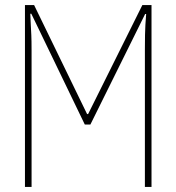

<svg xmlns="http://www.w3.org/2000/svg" viewBox="-20 -734 692 754"><path d="M78 0V-714H114L322 -286H326L539 -714H575V0H549V-540Q549 -576 549.5 -597.5Q550 -619 551 -637Q552 -655 554 -679H550L335 -245H313L103 -680H99Q100 -652 101 -634.5Q102 -617 103 -596Q104 -575 104 -535V0Z"/></svg>

Font: Noto Sans ExtraCondensed Thin
Style: Regular
Weight: 100
Width: 2
Designer: Monotype Design Team
Foundry: Monotype Imaging Inc.
Version: Version 2.013; ttfautohint (v1.8.4.7-5d5b)